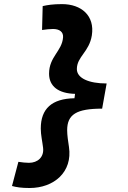

<svg xmlns="http://www.w3.org/2000/svg" viewBox="-20 -814 626 938"><path d="M124.5 104.5C243.2 104.5 335.4 26.9 316.9 -96.2C313 -122.1 308.1 -153.3 308.1 -177.7C308.1 -255.4 354 -283.2 479 -283.2L501 -406.2C413.6 -406.2 355.5 -432.1 355.5 -476.6C355.5 -537.1 416 -560.5 428.7 -641.1C443.8 -737.8 377 -793.9 283.2 -793.9C238.8 -793.9 211.9 -789.6 188.5 -784.2L185.5 -667.5C205.6 -670.4 224.6 -672.4 239.3 -672.4C271 -672.4 290 -657.7 288.1 -631.8C283.2 -564 219.7 -537.1 219.7 -454.1C219.7 -391.6 266.1 -357.4 346.7 -355.5L343.8 -334C233.4 -332 179.2 -283.2 179.2 -186C179.2 -154.8 187 -122.1 190.4 -92.8C196.3 -46.4 164.1 -18.6 121.6 -18.6C106.9 -18.6 88.9 -20.5 69.8 -23.4L38.6 94.7C60.5 100.6 84.5 104.5 124.5 104.5Z"/></svg>

Font: Cascadia Code
Style: Bold Italic
Weight: 700
Italic angle: -10°
Monospace: yes
Designer: Aaron Bell
Foundry: Saja Typeworks
Version: Version 2404.023